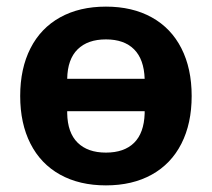

<svg xmlns="http://www.w3.org/2000/svg" viewBox="-20 -548 640 580"><path d="M41 -258Q41 -341 72 -402Q103 -463 161.5 -495.5Q220 -528 300 -528Q380 -528 438.5 -495.5Q497 -463 528 -402Q559 -341 559 -258Q559 -175 528 -114Q497 -53 438.5 -20.5Q380 12 300 12Q220 12 161.5 -20.5Q103 -53 72 -114Q41 -175 41 -258ZM417 -205V-212H183V-206Q184 -147 214.5 -117Q245 -87 300 -87Q355 -87 385 -116.5Q415 -146 417 -205ZM183 -310H417Q415 -369 385 -399Q355 -429 300 -429Q245 -429 214.5 -399Q184 -369 183 -310Z"/></svg>

Font: iA Writer Duo V
Style: Regular
Weight: 400
Designer: Mike Abbink, Paul van der Laan, Pieter van Rosmalen, Oliver Reichenstein
Foundry: Information Architects Inc.
Version: Version 2.000